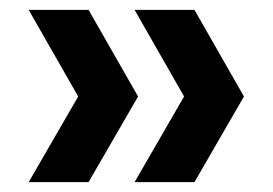

<svg xmlns="http://www.w3.org/2000/svg" viewBox="-20 -481 551 388"><path d="M38 -113 138 -286 38 -461H159L259 -286L159 -113ZM252 -113 352 -286 252 -461H373L473 -286L373 -113Z"/></svg>

Font: Celebes
Style: Bold
Weight: 700
Designer: Anugrah Pasau
Foundry: Lafontype
Version: Version 1.000; ttfautohint (v1.8.4)